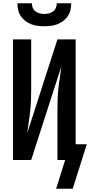

<svg xmlns="http://www.w3.org/2000/svg" viewBox="-20 -975 549 1170"><path d="M250 -815Q230 -815 209.5 -817.5Q189 -820 170 -827.5Q151 -835 134.5 -847.5Q118 -860 106.5 -877Q95 -894 90.5 -914.5Q86 -935 86 -955H174Q174 -941 179.5 -927.5Q185 -914 196.5 -905.5Q208 -897 222 -893.5Q236 -890 250 -890Q264 -890 278 -893.5Q292 -897 303.5 -905.5Q315 -914 320.5 -927.5Q326 -941 326 -955H414Q414 -935 409.5 -914.5Q405 -894 393.5 -877Q382 -860 365.5 -847.5Q349 -835 330 -827.5Q311 -820 290.5 -817.5Q270 -815 250 -815ZM423 175H322L377 0H330V-294Q330 -329 331 -363.5Q332 -398 335.5 -432.5Q339 -467 344.5 -501.5Q350 -536 354 -571L170 0H59V-735H170V-441Q170 -406 169 -371.5Q168 -337 164.5 -302.5Q161 -268 155.5 -233.5Q150 -199 146 -164L330 -735H441V-96H509Z"/></svg>

Font: Iosevka Curly
Style: Bold
Weight: 700
Monospace: yes
Designer: Belleve Invis
Foundry: Belleve Invis
Version: Version 22.1.2; ttfautohint (v1.8.4)